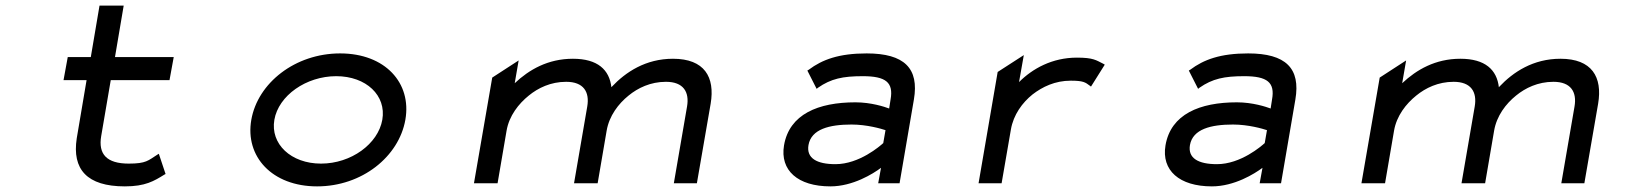

<svg xmlns="http://www.w3.org/2000/svg" viewBox="-20 -652 5791 683"><path d="M569 -33 545 -105 540 -102C507 -81 500 -70 438 -70C359 -70 329 -104 340 -168L374 -367H583L598 -449H389L420 -632H334L303 -449H221L206 -367H288L253 -160C236 -50 289 11 424 11C497 11 528 -8 565 -31Z M1176 -381C1283 -381 1355 -312 1340 -226C1325 -140 1229 -70 1122 -70C1015 -70 941 -140 956 -226C971 -312 1069 -381 1176 -381ZM1108 11C1268 11 1399 -95 1422 -226C1445 -357 1350 -462 1190 -462C1030 -462 897 -357 874 -226C851 -95 948 11 1108 11Z M2022 0H2106L2138 -187C2147 -240 2180 -283 2216 -312C2249 -339 2294 -361 2349 -361C2411 -361 2433 -325 2424 -273L2377 0H2459L2508 -283C2524 -378 2486 -443 2374 -443C2277 -443 2206 -396 2156 -343L2155 -342V-341C2148 -404 2106 -443 2018 -443C1929 -443 1862 -404 1811 -356L1825 -437L1731 -376L1666 0H1750L1782 -187C1791 -240 1825 -283 1861 -312C1894 -339 1939 -361 1994 -361C2056 -361 2078 -325 2069 -273Z M2852 -401 2885 -336 2890 -340C2936 -372 2978 -381 3049 -381C3131 -381 3159 -359 3148 -298L3143 -266C3127 -272 3079 -288 3023 -288C2891 -288 2788 -246 2769 -135C2754 -46 2818 11 2934 11C3014 11 3086 -34 3114 -55L3104 0H3180L3231 -298C3250 -409 3197 -462 3063 -462C2964 -462 2905 -440 2857 -404ZM2856 -136C2866 -193 2931 -209 3009 -209C3064 -209 3115 -194 3130 -189L3122 -143C3111 -133 3037 -68 2952 -68C2886 -68 2848 -89 2856 -136Z M3905 -425C3879 -438 3869 -447 3811 -447C3723 -447 3653 -408 3605 -360L3622 -456L3529 -396L3461 0H3543L3576 -191C3585 -244 3617 -287 3653 -316C3688 -343 3733 -365 3789 -365C3834 -365 3841 -359 3857 -347L3861 -344L3910 -422Z M4209 -401 4242 -336 4247 -340C4293 -372 4335 -381 4406 -381C4488 -381 4516 -359 4505 -298L4500 -266C4484 -272 4436 -288 4380 -288C4248 -288 4145 -246 4126 -135C4111 -46 4175 11 4291 11C4371 11 4443 -34 4471 -55L4461 0H4537L4588 -298C4607 -409 4554 -462 4420 -462C4321 -462 4262 -440 4214 -404ZM4213 -136C4223 -193 4288 -209 4366 -209C4421 -209 4472 -194 4487 -189L4479 -143C4468 -133 4394 -68 4309 -68C4243 -68 4205 -89 4213 -136Z M5179 0H5263L5295 -187C5304 -240 5337 -283 5373 -312C5406 -339 5451 -361 5506 -361C5568 -361 5590 -325 5581 -273L5534 0H5616L5665 -283C5681 -378 5643 -443 5531 -443C5434 -443 5363 -396 5313 -343L5312 -342V-341C5305 -404 5263 -443 5175 -443C5086 -443 5019 -404 4968 -356L4982 -437L4888 -376L4823 0H4907L4939 -187C4948 -240 4982 -283 5018 -312C5051 -339 5096 -361 5151 -361C5213 -361 5235 -325 5226 -273Z"/></svg>

Font: Charger Monospace
Style: Regular
Weight: 400
Designer: Jasper
Foundry: Cannot Into Space Fonts
Version: Version 0.980